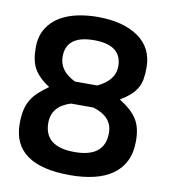

<svg xmlns="http://www.w3.org/2000/svg" viewBox="-78 -738 716 815"><g transform="rotate(10 280.0 -330.0)"><path d="M278 -671Q388 -671 453.5 -625.5Q519 -580 519 -495Q519 -465 515 -443.5Q511 -422 500.5 -404.5Q490 -387 473.5 -372.5Q457 -358 431 -342Q457 -326 475.5 -309.5Q494 -293 506 -274.5Q518 -256 523.5 -232.5Q529 -209 529 -179Q529 -129 511 -93Q493 -57 460 -34Q427 -11 381 0Q335 11 278 11Q30 11 30 -168Q30 -201 35.5 -226Q41 -251 53 -271Q65 -291 83 -307.5Q101 -324 126 -342Q79 -373 60 -406.5Q41 -440 41 -496Q41 -546 62 -580Q83 -614 117 -634Q151 -654 193 -662.5Q235 -671 278 -671ZM149 -192Q149 -89 280 -89Q410 -89 410 -194Q410 -264 326 -289H230Q149 -264 149 -192ZM400 -479Q400 -571 280 -571Q160 -571 160 -479Q160 -418 230 -384H326Q400 -419 400 -479Z"/></g></svg>

Font: Sunflower Medium
Style: Regular
Weight: 500
Designer: JIKJI
Foundry: JIKJI
Version: Version 1.00